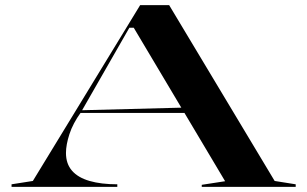

<svg xmlns="http://www.w3.org/2000/svg" viewBox="-20 -728 1197 748"><path d="M25 0V-10L108 -23L526 -708H639L1050 -23L1132 -10V0H766V-8L857 -22L501 -620H484L295 -290Q264 -247 250.5 -205.5Q237 -164 237 -132Q237 -90 260.5 -63Q284 -36 329 -23Q374 -10 437 -10V0ZM279 -288V-298L703 -309V-288Z"/></svg>

Font: Kalnia Expanded
Style: Regular
Weight: 400
Width: 7
Designer: Frida Medrano
Foundry: Frida Medrano
Version: Version 1.105